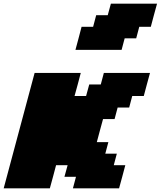

<svg xmlns="http://www.w3.org/2000/svg" viewBox="-20 -1020 871 1040"><path d="M375 0H625Q630.9 -21 642.1 -62.5Q653.3 -104 658.7 -125H596.2L612.8 -187.5H550.3L566.9 -250H504.4Q509.8 -270.5 521 -312.3Q532.2 -354 538.1 -375H600.6L617.2 -437.5H679.7L696.3 -500H758.8Q764.2 -520.5 775.4 -562.3Q786.6 -604 792.5 -625H542.5L525.9 -562.5H463.4L446.3 -500H383.8Q389.6 -520.5 400.9 -562.3Q412.1 -604 417.5 -625H167.5Q139.6 -520.5 83.7 -312.3Q27.8 -104 0 0H250Q255.9 -21 267.1 -62.5Q278.3 -104 283.7 -125H346.2L329.1 -62.5H391.6ZM388.7 -750H638.7L655.3 -812.5H717.8L734.4 -875H796.9Q802.2 -896 813.5 -937.5Q824.7 -979 830.6 -1000H580.6L563.5 -937.5H501L484.4 -875H421.9Q416.5 -854 405.5 -812.5Q394.5 -771 388.7 -750Z"/></svg>

Font: Faithful 32x
Style: BoldOblique
Weight: 400
Foundry: Faithful Resource Pack
Version: Version 1.0; January 27, 2023